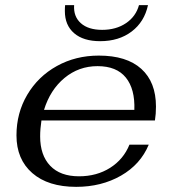

<svg xmlns="http://www.w3.org/2000/svg" viewBox="-20 -716 669 746"><path d="M136 -186Q136 -113 175 -72Q214 -31 287 -31Q356 -31 408 -64Q460 -97 483 -154H558Q526 -77 450 -33.5Q374 10 276 10Q167 10 105.5 -43.5Q44 -97 44 -190Q44 -277 86 -348Q128 -419 201 -459.5Q274 -500 364 -500Q472 -500 529 -448.5Q586 -397 586 -302Q586 -273 582 -248H141Q136 -215 136 -186ZM151 -289H502Q505 -370 469 -414.5Q433 -459 359 -459Q286 -459 230.5 -413Q175 -367 151 -289ZM232 -673Q232 -688 233 -696H268Q265 -652 294 -626Q323 -600 377 -600Q431 -600 469.5 -626Q508 -652 520 -696H555Q541 -631 491.5 -593.5Q442 -556 369 -556Q304 -556 268 -587Q232 -618 232 -673Z"/></svg>

Font: Fahkwang
Style: Italic
Weight: 400
Italic angle: -10°
Version: Version 1.000; ttfautohint (v1.6)